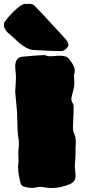

<svg xmlns="http://www.w3.org/2000/svg" viewBox="-30 -947 462 997"><path d="M238.3 29.3Q217.3 29.3 195.3 24.9Q188.5 23.4 180.7 23.4Q169.9 23.4 155.3 26.4Q146 28.8 136.7 28.8L128.9 28.3L116.7 26.9Q103.5 25.4 92.3 21.2Q81.1 17.1 77.1 4.9L75.7 -1Q65.4 -38.1 64 -75.2Q64 -92.8 66.4 -109.9L64.9 -147.5Q64.9 -163.1 66.9 -178.7Q68.4 -190.4 68.4 -202.1Q68.4 -218.3 64.9 -233.4Q60.5 -251.5 58.6 -365.7L48.8 -472.2Q49.3 -486.8 50.8 -501Q52.7 -523.4 52.7 -545.9Q52.7 -560.5 51 -574.7Q49.3 -588.9 48.8 -603.5Q50.3 -648.4 84.5 -652.3Q150.4 -658.7 183.1 -660.2Q190.4 -661.1 197.8 -661.1Q202.6 -661.1 206.1 -659.7Q217.8 -654.8 229 -654.8Q240.7 -654.8 252 -655.8Q267.6 -657.7 278.8 -657.7Q291.5 -657.7 306.2 -654.8Q323.2 -651.4 332.5 -635.7Q358.4 -602.5 358.4 -580.1Q358.4 -569.3 354 -557.6L353.5 -552.7Q353.5 -550.3 354.2 -547.4Q355 -544.4 355 -541.5Q355 -534.7 355.5 -529.1Q356 -523.4 356 -518.6Q356 -494.6 347.7 -467.3Q342.3 -450.2 340.3 -432.6Q340.3 -423.8 345.9 -414.6Q351.6 -405.3 352.5 -396.5Q352.5 -364.7 350.6 -333Q348.6 -291.5 348.6 -282.7Q348.6 -269 353.5 -256.3Q363.8 -235.4 363.8 -206.1Q363.8 -194.3 362.3 -182.6V-157.7Q362.3 -137.7 360.8 -120.1V-117.2Q358.4 -89.8 358.4 -84Q358.9 -73.2 360.4 -61.5Q362.3 -46.9 362.3 -32.2Q361.8 -3.9 333 9.3Q284.2 29.3 238.3 29.3ZM285.2 -681.6Q247.6 -681.6 163.6 -686.5L138.7 -688Q135.7 -688 133.8 -688.5Q90.8 -699.7 44.4 -748L15.1 -773.9Q10.3 -776.9 7.3 -780.8Q-9.8 -800.3 -9.8 -816.4Q-9.8 -823.7 -6.8 -832.5Q13.7 -860.4 38.1 -884.8Q80.6 -927.2 102.5 -927.2Q107.4 -926.8 107.9 -926.8L108.4 -926.3Q114.3 -927.2 119.6 -927.2Q134.3 -927.2 146 -920.9Q176.3 -890.6 303.2 -752.4L308.1 -747.1Q325.2 -727.5 325.2 -711.4Q325.2 -709 320.3 -701.7Q315.4 -694.3 306.4 -688Q297.4 -681.6 285.2 -681.6Z"/></svg>

Font: Kaph
Style: Regular
Weight: 400
Designer: GGBotNet
Foundry: f0n7.com
Version: 1.10